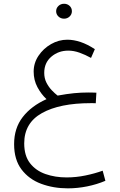

<svg xmlns="http://www.w3.org/2000/svg" viewBox="-20 -673 644 1030"><path d="M281.2 -612.8Q281.2 -629.4 293.5 -641.1Q305.7 -652.8 323.7 -652.8Q341.3 -652.8 353.5 -641.4Q365.7 -629.9 365.7 -612.8Q365.7 -596.2 353.5 -584.5Q341.3 -572.8 323.7 -572.8Q305.7 -572.8 293.5 -584.5Q281.2 -596.2 281.2 -612.8ZM497.1 -175.8 493.7 -119.1Q484.4 -119.6 478.5 -119.6Q472.7 -119.6 467.3 -119.6Q300.3 -119.6 205.1 -66.4Q109.9 -13.2 109.9 96.2Q109.9 162.6 141.1 202.6Q172.4 242.7 224.1 260.7Q275.9 278.8 337.4 278.8Q388.2 278.8 438.7 268.3Q489.3 257.8 530.8 242.7L545.4 296.9Q499.5 316.4 447.5 326.9Q395.5 337.4 343.8 337.4Q266.6 337.4 200.9 313Q135.3 288.6 95.5 236.1Q55.7 183.6 55.7 100.1Q55.7 14.6 101.8 -44.9Q147.9 -104.5 229.5 -141.1Q200.7 -168 180.7 -205.6Q160.6 -243.2 160.6 -289.1Q160.6 -335 186.5 -373.8Q212.4 -412.6 253.7 -436.3Q294.9 -460 341.3 -460Q375 -460 411.9 -447.8Q448.7 -435.5 488.8 -409.2L468.3 -362.3Q437.5 -379.4 406.7 -390.4Q376 -401.4 346.2 -401.4Q293.5 -401.4 255.4 -368.9Q217.3 -336.4 217.3 -282.2Q217.3 -252.9 229.2 -229.5Q241.2 -206.1 257.8 -188.7Q274.4 -171.4 289.1 -160.2Q339.8 -169.4 377.4 -173.1Q415 -176.8 454.6 -176.8Q466.3 -176.8 474.9 -176.5Q483.4 -176.3 497.1 -175.8Z"/></svg>

Font: Vazirmatn RD FD ExtraLight
Style: Regular
Weight: 200
Designer: Saber Rastikerdar
Foundry: Saber Rastikerdar
Version: Version 33.003